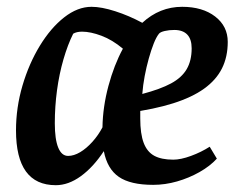

<svg xmlns="http://www.w3.org/2000/svg" viewBox="-20 -533 697 564"><path d="M144 11Q27 11 27 -150Q27 -217 46 -281.5Q65 -346 97 -398.5Q129 -451 168.5 -482Q208 -513 249 -513Q278 -513 318.5 -500Q359 -487 398 -466Q449 -513 515 -513Q575 -513 612 -484.5Q649 -456 649 -410Q649 -366 632 -332Q615 -298 579.5 -272.5Q544 -247 488.5 -229.5Q433 -212 358 -202L392 -234V-185Q392 -140 402 -113.5Q412 -87 433 -75.5Q454 -64 489 -64Q511 -64 541 -75Q571 -86 596 -102L617 -67Q597 -45 566 -27.5Q535 -10 500 0Q465 10 430 10Q363 10 329 -13.5Q295 -37 285 -89Q254 -42 217.5 -15.5Q181 11 144 11ZM180 -75Q197 -75 215.5 -86Q234 -97 251.5 -116.5Q269 -136 281 -159Q282 -219 298.5 -280.5Q315 -342 341 -390Q310 -416 278 -428Q246 -440 221 -440Q213 -440 206.5 -438.5Q200 -437 195 -434Q179 -402 166.5 -359Q154 -316 147.5 -268Q141 -220 141 -171Q141 -124 151 -99.5Q161 -75 180 -75ZM398 -257Q451 -271 482.5 -288Q514 -305 528.5 -330Q543 -355 543 -391Q543 -418 530 -431.5Q517 -445 492 -445Q477 -445 464 -442Q451 -439 447 -434Q439 -424 431.5 -405Q424 -386 417 -361Q410 -336 405 -309.5Q400 -283 398 -257Z"/></svg>

Font: Faustina SemiBold
Style: Italic
Weight: 600
Italic angle: -8°
Designer: Alfonso Garcia
Foundry: http://www.omnibus-type.com
Version: Version 1.200